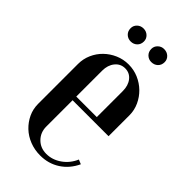

<svg xmlns="http://www.w3.org/2000/svg" viewBox="-208 -707 774 774"><g transform="rotate(45 179.0 -319.5)"><path d="M36 -360Q36 -389 47.5 -415Q59 -441 79 -460.5Q99 -480 125.5 -491.5Q152 -503 182 -503Q212 -503 238.5 -491.5Q265 -480 285 -460.5Q305 -441 317 -415Q329 -389 329 -360V-241H124V-91Q124 -58 146 -35.5Q168 -13 202 -13Q236 -13 266 -34Q296 -55 311 -90L330 -82Q310 -39 273 -15Q236 9 189 9Q157 9 129 -2Q101 -13 80.5 -32.5Q60 -52 48 -77.5Q36 -103 36 -133ZM241 -262V-410Q241 -442 225 -462Q209 -482 183 -482Q157 -482 140.5 -461.5Q124 -441 124 -410V-262ZM84 -612Q84 -627 95 -637.5Q106 -648 122 -648Q138 -648 149 -637.5Q160 -627 160 -612Q160 -595 149 -584.5Q138 -574 122 -574Q106 -574 95 -584.5Q84 -595 84 -612ZM202 -612Q202 -627 213 -637.5Q224 -648 239 -648Q256 -648 267 -637.5Q278 -627 278 -612Q278 -595 267 -584.5Q256 -574 239 -574Q224 -574 213 -584.5Q202 -595 202 -612Z"/></g></svg>

Font: Moniqa SemBd Heading
Style: Regular
Weight: 600
Designer: Rajesh Rajput
Foundry: Rajesh Rajput
Version: Version 1.000